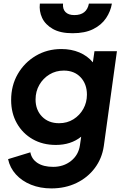

<svg xmlns="http://www.w3.org/2000/svg" viewBox="-20 -829 694 1069"><path d="M266 220Q204 220 153 199.5Q102 179 68.5 142Q35 105 25 57L149 19Q156 57 189 78.5Q222 100 276 100Q334 100 375.5 67Q417 34 425 -20L432 -68Q375 -22 291 -22Q218 -22 162 -54Q106 -86 74 -142.5Q42 -199 42 -272Q42 -353 79 -417Q116 -481 179.5 -518.5Q243 -556 322 -556Q377 -556 422 -537Q467 -518 497 -482L506 -544H631L558 -16Q548 53 508 106.5Q468 160 405.5 190Q343 220 266 220ZM309 -143Q354 -143 389 -165Q424 -187 444 -223Q464 -259 464 -302Q464 -361 429 -398.5Q394 -436 335 -436Q291 -436 255.5 -414.5Q220 -393 199 -356.5Q178 -320 178 -275Q178 -217 214 -180Q250 -143 309 -143ZM384 -644Q316 -644 274 -668Q232 -692 214.5 -729.5Q197 -767 202 -809H331Q328 -779 344.5 -762Q361 -745 394 -745Q463 -745 475 -809H603Q596 -766 570.5 -728Q545 -690 499 -667Q453 -644 384 -644Z"/></svg>

Font: Plus Jakarta Sans
Style: Bold Italic
Weight: 700
Italic angle: -8°
Designer: Gumpita Rahayu
Foundry: Tokotype
Version: Version 2.071; ttfautohint (v1.8.4.7-5d5b);gftools[0.9.29]